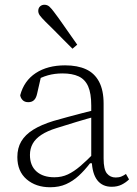

<svg xmlns="http://www.w3.org/2000/svg" viewBox="-20 -775 577 808"><path d="M191 13Q131 13 92 -20.5Q53 -54 53 -114Q53 -152 69.5 -180Q86 -208 119.5 -229Q153 -250 205 -266Q236 -275 266 -283Q296 -291 326.5 -299Q357 -307 386 -314V-286Q345 -275 302 -262Q259 -249 218 -236Q179 -224 154 -207.5Q129 -191 117.5 -170Q106 -149 106 -123Q106 -78 133.5 -53.5Q161 -29 209 -29Q240 -29 265.5 -41Q291 -53 318 -76Q345 -99 378 -133L381 -88H359Q336 -58 311.5 -35.5Q287 -13 258 0Q229 13 191 13ZM450 11Q411 11 389.5 -16.5Q368 -44 366 -100L364 -102V-331Q364 -382 351 -411.5Q338 -441 311 -453.5Q284 -466 243 -466Q210 -466 181.5 -458Q153 -450 127 -434L155 -463L136 -380Q132 -362 123 -353.5Q114 -345 99 -345Q84 -345 75.5 -353.5Q67 -362 65 -374Q81 -435 130.5 -467.5Q180 -500 254 -500Q306 -500 342 -483.5Q378 -467 397 -431Q416 -395 416 -339V-108Q416 -62 430 -45Q444 -28 467 -28Q481 -28 491.5 -32.5Q502 -37 510 -43L523 -20Q510 -7 492 2Q474 11 450 11ZM305 -587 285 -570Q265 -590 245.5 -609.5Q226 -629 207.5 -648Q189 -667 171 -684Q155 -700 148 -709.5Q141 -719 141 -729Q141 -741 148.5 -748Q156 -755 167 -755Q179 -755 188 -747Q197 -739 210 -721Q226 -700 241.5 -677.5Q257 -655 273 -632.5Q289 -610 305 -587Z"/></svg>

Font: Source Serif 4 Light
Style: Regular
Weight: 300
Designer: Frank Grießhammer
Foundry: Adobe Systems Incorporated
Version: Version 4.004;hotconv 1.0.116;makeotfexe 2.5.65601